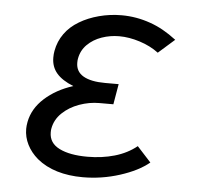

<svg xmlns="http://www.w3.org/2000/svg" viewBox="-45 -602 690 655"><g transform="rotate(5 300.0 -274.0)"><path d="M104.5 -41Q80.5 -61.5 67.8 -87Q55 -112.5 55 -140.5Q55 -151 57.5 -164.5Q66.5 -211 105.5 -246.2Q144.5 -281.5 202.5 -300Q163.5 -315.5 144.8 -337.5Q126 -359.5 126 -391Q126 -403.5 128 -414Q134 -447 152.8 -473.2Q171.5 -499.5 202 -517.5Q231 -535 268.5 -545Q306 -555 346 -555Q396.5 -555 444.5 -538Q489.5 -522.5 535 -487.5L479.5 -438.5Q451.5 -459.5 414.8 -471.2Q378 -483 344 -483Q313 -483 284.2 -473Q255.5 -463 235.2 -443Q215 -423 210 -394Q209 -389.5 209 -380.5Q209 -350 235 -335Q261 -320 309.5 -320H356L344 -250H296Q261.5 -250 227.5 -237.8Q193.5 -225.5 169.8 -202.8Q146 -180 140.5 -149Q139.5 -144.5 139.5 -136Q139.5 -99.5 175 -81.8Q210.5 -64 271 -64Q321 -64 364.2 -76.5Q407.5 -89 439.5 -115L487 -63Q450 -32.5 388.2 -12.8Q326.5 7 261.5 7Q213 7 173.2 -5Q133.5 -17 104.5 -41Z"/></g></svg>

Font: JuliaMono Italic
Style: Regular
Weight: 400
Italic angle: -9°
Monospace: yes
Designer: cormullion
Foundry: corm
Version: Version 0.049; ttfautohint (v1.8.4)